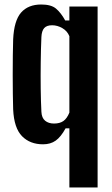

<svg xmlns="http://www.w3.org/2000/svg" viewBox="-20 -629 497 849"><path d="M286.8 200V-61.5H270Q249.3 -23.6 226.3 -7.2Q203.3 9.1 170.3 9.1Q112.8 9.1 77.5 -26.7Q42.1 -62.6 38.2 -144.9Q37.4 -171.4 36.8 -211.9Q36.2 -252.4 36.2 -297.6Q36.2 -342.8 36.7 -384.5Q37.2 -426.3 38.2 -455.2Q42.1 -538.1 73.4 -573.6Q104.8 -609.1 162.2 -609.1Q206.1 -609.1 227.6 -591Q249.2 -572.9 268.4 -538.5H286.8V-600H411.6V200ZM218.7 -82.7Q244.5 -82.7 260.4 -93.9Q276.3 -105.2 286.8 -131.1V-468.9Q277.5 -492.1 255.5 -504.7Q233.6 -517.3 210.6 -517.3Q186.6 -517.3 175.5 -504.9Q164.4 -492.5 163.1 -465.6Q160.8 -413.6 160.1 -354.1Q159.3 -294.6 160 -237.1Q160.7 -179.7 163.1 -134.4Q164.4 -107.7 179.5 -95.2Q194.6 -82.7 218.7 -82.7Z"/></svg>

Font: Big Shoulders Display SC Thin
Style: Regular
Weight: 100
Designer: Patric King
Foundry: XO Type Co
Version: Version 2.002